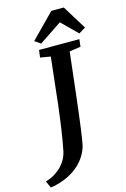

<svg xmlns="http://www.w3.org/2000/svg" viewBox="-251 -1052 850 1293"><g transform="rotate(-15 174.0 -406.0)"><path d="M78.6 -42Q93.3 -113.3 104.7 -192.6Q116.2 -272 126 -354.5Q135.7 -437 144.5 -520.5Q153.3 -604 162.6 -683.6L90.8 -695.8L97.7 -747.1H378.4L373 -695.8L294.4 -684.1Q285.6 -608.9 277.3 -534.9Q269 -460.9 261 -392.8Q252.9 -324.7 245.6 -264.9Q238.3 -205.1 231.9 -158.2Q225.6 -111.3 220.2 -79.8Q214.8 -48.3 210.9 -36.6Q195.3 9.8 166.7 45.2Q138.2 80.6 101.3 105.7Q64.5 130.9 21.5 146.5Q-21.5 162.1 -65.4 168.5L-86.9 120.6Q-50.3 109.9 -21.7 92Q6.8 74.2 27.3 52.5Q47.9 30.8 60.8 6.3Q73.7 -18.1 78.6 -42ZM81.5 -813 245.6 -980H332.5L435.5 -813L388.7 -784.2L280.8 -890.6L122.6 -784.7Z"/></g></svg>

Font: Brush Lettering One
Style: Bold Italic
Weight: 400
Italic angle: -7°
Designer: Eben Sorkin
Foundry: Eben Sorkin
Version: Version 1.001